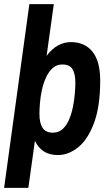

<svg xmlns="http://www.w3.org/2000/svg" viewBox="-20 -743 541 935"><path d="M0 172 123 -723H242L207 -471Q233 -506 263 -522Q293 -538 325 -538Q393 -538 430.5 -491Q468 -444 468 -352Q468 -225 438 -144.5Q408 -64 361 -26Q314 12 262 12Q220 12 193 -6Q166 -24 150 -57L118 172ZM237 -97Q266 -97 285.5 -115Q305 -133 317 -162Q329 -191 335.5 -224Q342 -257 344.5 -288Q347 -319 347 -340Q347 -384 333 -406.5Q319 -429 284 -429Q256 -429 236.5 -411.5Q217 -394 204 -365.5Q191 -337 184 -304.5Q177 -272 174.5 -241Q172 -210 172 -188Q172 -145 187 -121Q202 -97 237 -97Z"/></svg>

Font: Archivo Narrow
Style: Bold Italic
Weight: 700
Italic angle: -8°
Designer: Hector Gatti
Foundry: Omnibus-Type
Version: Version 3.002